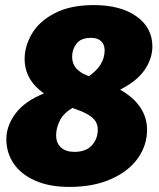

<svg xmlns="http://www.w3.org/2000/svg" viewBox="-20 -716 627 756"><path d="M559 -205Q559 -144 523 -93Q487 -42 417.5 -11Q348 20 253 20Q174 20 118 -5Q62 -30 33.5 -72.5Q5 -115 5 -168Q5 -221 41.5 -269.5Q78 -318 153 -348Q77 -402 77 -484Q77 -534 105.5 -583Q134 -632 195.5 -664Q257 -696 349 -696Q455 -696 517.5 -651.5Q580 -607 580 -533Q580 -486 550 -441.5Q520 -397 453 -363Q559 -302 559 -205ZM264 -493Q264 -471 274.5 -454.5Q285 -438 309 -425L330 -416Q392 -459 392 -518Q392 -541 378 -554Q364 -567 339 -567Q299 -567 281.5 -544.5Q264 -522 264 -493ZM365 -206Q365 -230 350 -246.5Q335 -263 300 -278L265 -291Q230 -270 215.5 -241Q201 -212 201 -183Q201 -153 220 -135.5Q239 -118 273 -118Q318 -118 341.5 -143.5Q365 -169 365 -206Z"/></svg>

Font: FiraGO Heavy
Style: Italic
Weight: 900
Italic angle: -8°
Designer: bBox Type GmbH
Foundry: bBox Type GmbH
Version: Version 1.001